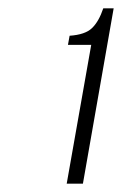

<svg xmlns="http://www.w3.org/2000/svg" viewBox="-20 -886 294 462"><path d="M140.5 -444 199.5 -778H143.5L147.5 -800Q185 -802.5 201.5 -818.5Q218 -834.5 228.5 -866H253.5L179.5 -444Z"/></svg>

Font: Overpass Thin
Style: Italic
Weight: 250
Italic angle: -10°
Designer: Delve Withrington, Dave Bailey, Thomas Jockin
Foundry: Delve Fonts LLC
Version: Version 4.000